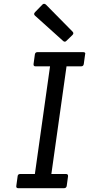

<svg xmlns="http://www.w3.org/2000/svg" viewBox="-20 -993 470 1013"><path d="M317 0H77Q64 0 66 -12L73 -63Q74 -75 87 -75H164L244 -643H167Q156 -643 157 -655L164 -706Q166 -718 178 -718H418Q430 -718 430 -710Q430 -708 429 -706L422 -655Q420 -643 408 -643H331L251 -75H328Q340 -75 339 -63L332 -12Q330 0 317 0ZM332 -779Q327 -773 322 -773Q317 -773 313 -777L164 -911Q160 -915 160 -919.5Q160 -924 166 -930L202 -967Q207 -973 212 -973Q217 -973 222 -969L362 -827Q367 -822 367 -817.5Q367 -813 362 -808Z"/></svg>

Font: Sanchez
Style: Italic
Weight: 400
Designer: Daniel Hernández
Foundry: LatinoType
Version: Version 1.001